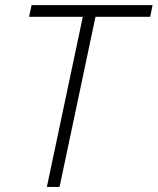

<svg xmlns="http://www.w3.org/2000/svg" viewBox="-20 -734 619 754"><path d="M213.9 0H164.1L305.2 -668H94.2L104 -713.9H579.1L569.8 -668H355Z"/></svg>

Font: CAA NEO Sans Light
Style: Italic
Weight: 300
Italic angle: -12°
Version: Version 1.10